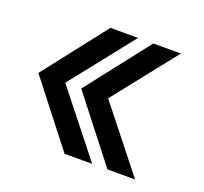

<svg xmlns="http://www.w3.org/2000/svg" viewBox="-96 -633 793 745"><g transform="rotate(20 300.0 -260.0)"><path d="M240 0 37 -260 240 -520H354L148 -260L354 0ZM417 0 214 -260 417 -520H531L325 -260L531 0Z"/></g></svg>

Font: M PLUS Code Latin Expanded SemiBold
Style: Regular
Weight: 600
Width: 7
Designer: Coji Morishita
Foundry: UNDERFOREST DESIGN
Version: Version 1.002; ttfautohint (v1.8.3)